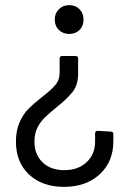

<svg xmlns="http://www.w3.org/2000/svg" viewBox="-20 -518 501 747"><path d="M305 -442Q305 -417 289.5 -401.5Q274 -386 249 -386Q225 -386 209 -401.5Q193 -417 193 -442Q193 -466 209 -482Q225 -498 249 -498Q274 -498 289.5 -482Q305 -466 305 -442ZM284 -290V-231Q284 -188 262.5 -160.5Q241 -133 199 -100Q170 -76 153.5 -60Q137 -44 125.5 -21Q114 2 114 33Q114 83 145.5 113.5Q177 144 230 144Q284 144 317 113Q350 82 350 32V1Q350 -9 360 -9L411 -6Q421 -6 421 4V32Q421 111 368 160Q315 209 229 209Q144 209 93 161Q42 113 42 33Q42 -11 56.5 -43Q71 -75 91 -95Q111 -115 144 -141Q178 -167 195 -187Q212 -207 212 -235V-290Q212 -300 222 -300H274Q284 -300 284 -290Z"/></svg>

Font: Amber EN
Style: Regular
Weight: 400
Designer: Jeremy Tribby
Foundry: Tribby Type Co.
Version: Version 1.403 November 24, 2021